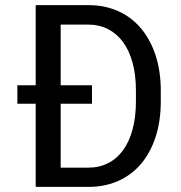

<svg xmlns="http://www.w3.org/2000/svg" viewBox="-20 -731 707 751"><path d="M119.6 0V-325.2H47.9V-397.5H119.6V-710.9H326.7Q389.6 -710.9 441.7 -687.7Q493.7 -664.6 530.8 -620.8Q567.9 -577.1 588.4 -515.1Q608.9 -453.1 608.9 -375.5V-335Q608.9 -256.8 588.4 -194.6Q567.9 -132.3 530.8 -89.1Q493.7 -45.9 441.7 -22.9Q389.6 0 326.7 0ZM339.8 -325.2H217.3V-75.2H324.7Q368.2 -75.2 402.8 -92.8Q437.5 -110.4 461.7 -143.8Q485.8 -177.2 498.8 -225.6Q511.7 -273.9 511.7 -335V-376.5Q511.7 -437 498.8 -484.9Q485.8 -532.7 461.7 -565.9Q437.5 -599.1 402.8 -616.9Q368.2 -634.8 324.7 -634.8H217.3V-397.5H339.8Z"/></svg>

Font: Ufes Sans
Style: Regular
Weight: 400
Designer: Ricardo Esteves, Filipe Motta, Cassio Ferreira, Ana Quintelato & Breno Mello
Foundry: ProDesignUfes - Ricardo Esteves, Filipe Motta, Cassio Ferreira, Ana Quintelato & Breno Mello (This is a derivative work,
Version: Version 2.0